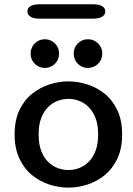

<svg xmlns="http://www.w3.org/2000/svg" viewBox="-20 -869 624 900"><path d="M301 10.5Q256 10.5 211.5 -3.8Q167 -18 130 -48.2Q93 -78.5 70.8 -125.8Q48.5 -173 48.5 -239Q48.5 -305 70.8 -352.2Q93 -399.5 130 -429.2Q167 -459 211.5 -473.2Q256 -487.5 301 -487.5Q345 -487.5 389.5 -473.2Q434 -459 471 -429.2Q508 -399.5 530.2 -352.2Q552.5 -305 552.5 -239Q552.5 -173 530.2 -125.8Q508 -78.5 471 -48.2Q434 -18 389.5 -3.8Q345 10.5 301 10.5ZM301 -72Q326.5 -72 351 -81.2Q375.5 -90.5 395.8 -110.5Q416 -130.5 428 -162.2Q440 -194 440 -239Q440 -283.5 428 -315Q416 -346.5 395.8 -366.8Q375.5 -387 351 -396.2Q326.5 -405.5 301 -405.5Q275.5 -405.5 250.5 -396.2Q225.5 -387 205.2 -366.8Q185 -346.5 173 -315Q161 -283.5 161 -239Q161 -194 173 -162.2Q185 -130.5 205.2 -110.5Q225.5 -90.5 250.5 -81.2Q275.5 -72 301 -72ZM190 -550.5Q162.5 -550.5 143 -570Q123.5 -589.5 123.5 -617.5Q123.5 -646 143 -665.5Q162.5 -685 190 -685Q218 -685 237.5 -665.5Q257 -646 257 -617.5Q257 -589.5 237.5 -570Q218 -550.5 190 -550.5ZM392 -550.5Q364 -550.5 344.8 -570Q325.5 -589.5 325.5 -617.5Q325.5 -646 344.8 -665.5Q364 -685 392 -685Q420 -685 439.8 -665.5Q459.5 -646 459.5 -617.5Q459.5 -589.5 439.8 -570Q420 -550.5 392 -550.5ZM108.5 -815.5Q108.5 -831 122.8 -840Q137 -849 168 -849H414.5Q445 -849 459.2 -840Q473.5 -831 473.5 -815.5Q473.5 -800 459.2 -790.8Q445 -781.5 414.5 -781.5H168Q137 -781.5 122.8 -790.8Q108.5 -800 108.5 -815.5Z"/></svg>

Font: Sono Medium
Style: Regular
Weight: 500
Designer: Tyler Finck
Foundry: Tyler Finck
Version: Version 2.112